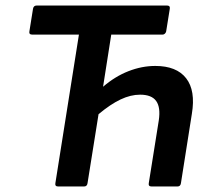

<svg xmlns="http://www.w3.org/2000/svg" viewBox="-20 -675 765 695"><path d="M190.5 0Q178.4 0 180.4 -11.7L265.7 -549.7H97.1Q84.1 -549.7 86.4 -561.4L99.5 -643.3Q101.5 -655 112.9 -655H584.6Q596.6 -655 594.6 -643.3L581.5 -561.4Q580.5 -556.8 577 -553.3Q573.5 -549.7 568.1 -549.7H382.7L353.1 -361Q396.4 -398.3 444.9 -417.3Q493.3 -436.3 542 -436.3Q619 -436.3 653.7 -391.8Q688.5 -347.3 674.5 -263L634.9 -11.7Q633.2 0 622.5 0H528.6Q516.5 0 518.5 -11.7L554.8 -239.4Q561.8 -286.5 545.3 -309.4Q528.9 -332.3 487.1 -332.3Q452.9 -332.3 416.4 -315Q379.8 -297.7 336.7 -261.6L296.8 -11.7Q295.1 0 284.4 0Z"/></svg>

Font: Sofia Sans Hairline
Style: Italic
Weight: 1
Italic angle: -9°
Designer: Botio Nikoltchev, Ani Petrova
Foundry: lettersoup
Version: Version 4.102